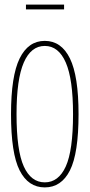

<svg xmlns="http://www.w3.org/2000/svg" viewBox="-20 -805 390 836"><path d="M175 11Q103 11 65.5 -63Q28 -137 28 -308Q28 -474 65.5 -550.5Q103 -627 175 -627Q247 -627 284.5 -550.5Q322 -474 322 -308Q322 -137 284.5 -63Q247 11 175 11ZM175 -11Q235 -11 266.5 -80.5Q298 -150 298 -308Q298 -460 266.5 -532.5Q235 -605 175 -605Q115 -605 83.5 -532.5Q52 -460 52 -308Q52 -150 83.5 -80.5Q115 -11 175 -11ZM93 -764V-785H259V-764Z"/></svg>

Font: Inconsolata ExtraCondensed ExtraLight
Style: Regular
Weight: 200
Width: 2
Monospace: yes
Designer: Raph Levien, Cyreal, Brenton Simpson
Foundry: Raph Levien, Cyreal, Google
Version: Version 3.001; ttfautohint (v1.8.2.53-6de2)